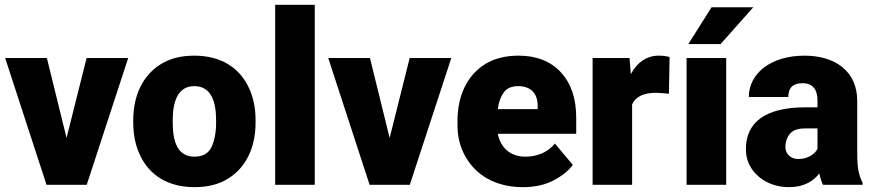

<svg xmlns="http://www.w3.org/2000/svg" viewBox="-20 -770 3637 800"><path d="M1.5 -528.3 173.8 0H341.3L514.2 -528.3H340.8L257.3 -195.3L175.3 -528.3Z M535.2 -258.8C535.2 -207.5 544.9 -161.6 564.5 -121.1C603.5 -40 679.7 9.8 790.5 9.8C845.7 9.8 892.1 -2 929.7 -25.4C1005.4 -71.8 1044.9 -155.8 1044.9 -258.8V-269C1044.9 -320.3 1035.2 -366.7 1015.6 -407.2C976.6 -488.3 900.4 -538.1 789.6 -538.1C734.4 -538.1 688 -526.4 650.4 -502.9C574.7 -456.1 535.2 -372.1 535.2 -269ZM699.7 -269C699.7 -345.7 720.2 -411.1 789.6 -411.1C860.4 -411.1 880.4 -345.7 880.4 -269V-258.8C880.4 -219.2 874 -185.5 861.8 -158.2C849.1 -130.9 825.2 -117.2 790.5 -117.2C719.7 -117.2 699.7 -179.7 699.7 -258.8Z M1126.5 -750V0H1291.5V-750Z M1347.7 -528.3 1520 0H1687.5L1860.4 -528.3H1687L1603.5 -195.3L1521.5 -528.3Z M2158.7 9.8C2209.5 9.8 2252.9 0 2288.6 -19.5C2324.2 -38.6 2350.6 -60.1 2366.7 -83L2292 -171.9C2260.7 -132.8 2214.4 -117.2 2169.4 -117.2C2106.9 -117.2 2065.9 -153.8 2054.2 -212.4H2380.9V-279.3C2380.9 -358.9 2359.9 -421.9 2317.4 -468.3C2274.9 -514.6 2215.8 -538.1 2141.1 -538.1C2085 -538.1 2037.6 -525.9 2000 -502C1923.8 -453.6 1886.2 -368.2 1886.2 -265.1V-246.6C1886.2 -200.2 1897 -157.7 1918.5 -119.1C1961.4 -41 2043.9 9.8 2158.7 9.8ZM2139.6 -411.1C2191.9 -411.1 2220.7 -380.4 2220.2 -328.1V-315.4H2054.2C2057.6 -343.3 2065.9 -366.2 2078.6 -384.3C2091.3 -402.3 2111.8 -411.1 2139.6 -411.1Z M2770 -532.2C2757.8 -536.1 2742.7 -538.1 2724.6 -538.1C2674.3 -538.1 2634.3 -509.8 2608.4 -460.9L2603 -528.3H2449.2V0H2613.8V-335C2628.4 -367.2 2661.6 -383.3 2712.9 -383.3C2728 -383.3 2753.9 -380.9 2767.1 -379.4Z M2840.8 -528.3V0H3005.9V-528.3ZM2982.4 -586.4 3118.7 -739.7H2944.8L2848.1 -586.4Z M3574.2 0V-8.3C3566.9 -21.5 3561.5 -37.1 3557.6 -55.2C3553.7 -72.8 3551.8 -98.6 3551.8 -133.3V-349.6C3551.8 -475.1 3457.5 -538.1 3332 -538.1C3191.4 -538.1 3100.1 -463.9 3100.1 -365.7H3264.6C3264.6 -404.3 3284.2 -423.3 3323.2 -423.3C3368.7 -423.3 3386.2 -395 3386.2 -350.6V-322.8H3335.4C3165.5 -322.8 3087.9 -257.8 3087.9 -148.9C3087.9 -117.7 3096.2 -90.3 3112.3 -66.4C3145 -18.6 3202.1 9.8 3267.1 9.8C3331.1 9.8 3368.7 -15.6 3394 -47.4C3397.9 -28.3 3402.8 -12.7 3409.2 0ZM3306.2 -107.4C3275.4 -107.4 3252.4 -127.9 3252.4 -157.7C3252.4 -177.7 3258.3 -195.8 3270.5 -211.4C3282.7 -227.1 3303.7 -234.9 3334.5 -234.9H3386.2V-149.4C3374.5 -127.9 3346.7 -107.4 3306.2 -107.4Z"/></svg>

Font: Vazirmatn Black
Style: Regular
Weight: 900
Designer: Saber Rastikerdar
Foundry: Saber Rastikerdar
Version: Version 33.003